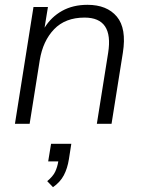

<svg xmlns="http://www.w3.org/2000/svg" viewBox="-20 -514 600 797"><path d="M42 0 119 -485H179L165 -399Q193 -444 238 -469Q283 -494 343 -494Q424 -494 465 -445Q506 -396 490 -295L443 0H382L429 -295Q452 -441 331 -441Q251 -441 204.5 -392.5Q158 -344 145 -264L103 0ZM200 263 176 238Q200 218 209 199Q218 180 222 156H180L192 83H276L266 147Q260 185 245 213.5Q230 242 200 263Z"/></svg>

Font: Nunito Sans Light
Style: Italic
Weight: 300
Italic angle: -9°
Designer: Vernon Adams
Foundry: Vernon Adams
Version: Version 3.006; ttfautohint (v1.8.3)